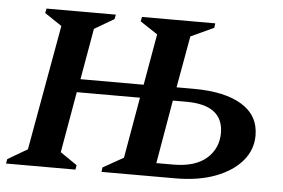

<svg xmlns="http://www.w3.org/2000/svg" viewBox="-51 -621 1005 681"><g transform="rotate(5 451.0 -280.0)"><path d="M-7 0 -4 -16 66 -57 146 -503 85 -544 88 -560H335L332 -544L262 -503L230 -321H455L487 -503L425 -544L428 -560H689L687 -544L605 -506L572 -322H633Q744 -322 805 -284.5Q866 -247 866 -176Q866 -125 832.5 -85.5Q799 -46 738.5 -23Q678 0 595 0H333L335 -16L408 -57L446 -274H221L183 -57L243 -16L240 0ZM524 -48H584Q662 -48 702.5 -83.5Q743 -119 743 -175Q742 -274 611 -274H563Z"/></g></svg>

Font: Spectral SC SemiBold
Style: Italic
Weight: 600
Italic angle: -10°
Designer: Jean-Baptiste Levee
Foundry: Production Type
Version: Version 2.001